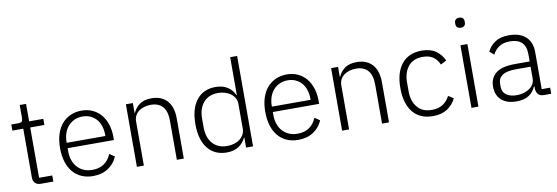

<svg xmlns="http://www.w3.org/2000/svg" viewBox="-55 -1138 4493 1548"><g transform="rotate(-10 2191.5 -364.0)"><path d="M181 0Q150 0 134 -17Q118 -34 118 -63V-462H29V-512H87Q108 -512 115.5 -520.5Q123 -529 123 -551V-655H175V-512H291V-462H175V-50H283V0Z M607 12Q556 12 514.5 -6Q473 -24 443.5 -58.5Q414 -93 398.5 -143Q383 -193 383 -256Q383 -319 398.5 -368.5Q414 -418 443.5 -452.5Q473 -487 514 -505.5Q555 -524 606 -524Q655 -524 695 -505.5Q735 -487 763 -454Q791 -421 806.5 -374.5Q822 -328 822 -272V-245H443V-220Q443 -180 454.5 -146.5Q466 -113 487.5 -89Q509 -65 540 -51.5Q571 -38 610 -38Q722 -38 765 -141L807 -113Q783 -56 731.5 -22Q680 12 607 12ZM606 -476Q569 -476 539 -462.5Q509 -449 487.5 -425Q466 -401 454.5 -367.5Q443 -334 443 -294V-289H760V-297Q760 -337 749 -370.5Q738 -404 717.5 -427Q697 -450 668.5 -463Q640 -476 606 -476Z M967 0V-512H1024V-431H1027Q1044 -471 1080 -497.5Q1116 -524 1178 -524Q1260 -524 1305.5 -473.5Q1351 -423 1351 -329V0H1294V-319Q1294 -397 1260.5 -435Q1227 -473 1163 -473Q1136 -473 1111 -466Q1086 -459 1066.5 -445Q1047 -431 1035.5 -409.5Q1024 -388 1024 -360V0Z M1861 -82H1858Q1838 -39 1799.5 -13.5Q1761 12 1702 12Q1603 12 1547 -58Q1491 -128 1491 -256Q1491 -384 1547 -454Q1603 -524 1702 -524Q1761 -524 1800 -498.5Q1839 -473 1858 -430H1861V-740H1918V0H1861ZM1715 -39Q1745 -39 1771.5 -47Q1798 -55 1818 -70.5Q1838 -86 1849.5 -107.5Q1861 -129 1861 -156V-359Q1861 -384 1849.5 -405Q1838 -426 1818 -441Q1798 -456 1771.5 -464.5Q1745 -473 1715 -473Q1638 -473 1595 -424Q1552 -375 1552 -292V-220Q1552 -137 1595 -88Q1638 -39 1715 -39Z M2287 12Q2236 12 2194.5 -6Q2153 -24 2123.5 -58.5Q2094 -93 2078.5 -143Q2063 -193 2063 -256Q2063 -319 2078.5 -368.5Q2094 -418 2123.5 -452.5Q2153 -487 2194 -505.5Q2235 -524 2286 -524Q2335 -524 2375 -505.5Q2415 -487 2443 -454Q2471 -421 2486.5 -374.5Q2502 -328 2502 -272V-245H2123V-220Q2123 -180 2134.5 -146.5Q2146 -113 2167.5 -89Q2189 -65 2220 -51.5Q2251 -38 2290 -38Q2402 -38 2445 -141L2487 -113Q2463 -56 2411.5 -22Q2360 12 2287 12ZM2286 -476Q2249 -476 2219 -462.5Q2189 -449 2167.5 -425Q2146 -401 2134.5 -367.5Q2123 -334 2123 -294V-289H2440V-297Q2440 -337 2429 -370.5Q2418 -404 2397.5 -427Q2377 -450 2348.5 -463Q2320 -476 2286 -476Z M2647 0V-512H2704V-431H2707Q2724 -471 2760 -497.5Q2796 -524 2858 -524Q2940 -524 2985.5 -473.5Q3031 -423 3031 -329V0H2974V-319Q2974 -397 2940.5 -435Q2907 -473 2843 -473Q2816 -473 2791 -466Q2766 -459 2746.5 -445Q2727 -431 2715.5 -409.5Q2704 -388 2704 -360V0Z M3390 12Q3284 12 3226.5 -58Q3169 -128 3169 -256Q3169 -384 3226.5 -454Q3284 -524 3390 -524Q3461 -524 3505 -493Q3549 -462 3572 -411L3524 -387Q3506 -429 3473.5 -451Q3441 -473 3390 -473Q3312 -473 3271 -423Q3230 -373 3230 -292V-220Q3230 -139 3271 -89Q3312 -39 3390 -39Q3443 -39 3479 -62Q3515 -85 3537 -128L3579 -100Q3554 -49 3507.5 -18.5Q3461 12 3390 12Z M3734 -651Q3714 -651 3704.5 -661Q3695 -671 3695 -687V-697Q3695 -713 3704.5 -723Q3714 -733 3734 -733Q3754 -733 3763.5 -723Q3773 -713 3773 -697V-687Q3773 -671 3763.5 -661Q3754 -651 3734 -651ZM3706 -512H3763V0H3706Z M4301 0Q4268 0 4253 -17Q4238 -34 4236 -63V-81H4231Q4214 -38 4175 -13Q4136 12 4076 12Q3995 12 3951 -27.5Q3907 -67 3907 -139Q3907 -207 3955.5 -247Q4004 -287 4115 -287H4233V-347Q4233 -474 4102 -474Q4051 -474 4017 -452.5Q3983 -431 3962 -391L3926 -421Q3947 -466 3990.5 -495Q4034 -524 4104 -524Q4194 -524 4242 -479Q4290 -434 4290 -353V-50H4359V0ZM4084 -37Q4115 -37 4142 -45Q4169 -53 4189.5 -67.5Q4210 -82 4221.5 -102.5Q4233 -123 4233 -149V-244H4113Q4036 -244 4001.5 -219.5Q3967 -195 3967 -152V-128Q3967 -83 3999 -60Q4031 -37 4084 -37Z"/></g></svg>

Font: IBM Plex Sans KR Light
Style: Regular
Weight: 300
Designer: Mike Abbink; Paul van der Laan; Pieter van Rosmalen; Wujin Sim; Chorong Kim; Dohee Lee;
Foundry: Sandoll Inc.
Version: Version 1.001